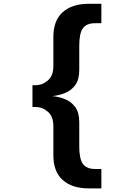

<svg xmlns="http://www.w3.org/2000/svg" viewBox="-20 -836 750 1038"><path d="M172.5 -257.5H155.5V-375.5H172.5Q209.5 -375.5 239 -401.2Q268.5 -427 268.5 -478.5V-636.5Q268.5 -725 319 -770.2Q369.5 -815.5 460.5 -815.5H528V-710.5H494Q448.5 -710.5 428.5 -683.5Q408.5 -656.5 408.5 -588.5V-458Q408.5 -406.5 387.5 -377Q366.5 -347.5 333.2 -333.8Q300 -320 262.5 -316.5Q300 -313 333.2 -299.2Q366.5 -285.5 387.5 -256Q408.5 -226.5 408.5 -175V-44.5Q408.5 23.5 428.5 50.5Q448.5 77.5 494 77.5H528V182.5H460.5Q369.5 182.5 319 137.2Q268.5 92 268.5 3.5V-154.5Q268.5 -206 239 -231.8Q209.5 -257.5 172.5 -257.5Z"/></svg>

Font: League Mono
Style: Bold
Weight: 700
Width: 6
Designer: Tyler Finck
Foundry: The League of Moveable Type / Tyler Finck
Version: Version 2.300;RELEASE